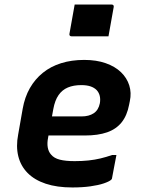

<svg xmlns="http://www.w3.org/2000/svg" viewBox="-20 -814 640 846"><path d="M351 -550Q405 -550 446 -535.5Q487 -521 513 -496Q539 -471 549.5 -438Q560 -405 552 -368L549 -353Q540 -305 516 -275Q492 -245 452 -231Q412 -217 354 -217Q328 -217 299.5 -217Q271 -217 240 -217Q209 -217 176 -217L118 -211L129 -301Q171 -301 207 -301Q243 -301 275.5 -301Q308 -301 339 -301Q372 -301 393 -315Q414 -329 420 -359Q423 -377 419.5 -391.5Q416 -406 406 -417Q395 -428 378.5 -433.5Q362 -439 338 -439Q304 -439 279 -428.5Q254 -418 238 -395Q222 -372 215 -334L192 -208Q187 -183 190.5 -164Q194 -145 205 -133Q218 -117 243.5 -110.5Q269 -104 309 -104Q342 -104 370 -107Q398 -110 423 -116Q448 -122 474 -131H493Q488 -107 483.5 -81.5Q479 -56 474 -31Q474 -28 473 -26Q472 -24 470 -22Q461 -14 437.5 -6Q414 2 378.5 7Q343 12 299 12Q231 12 181.5 -4.5Q132 -21 101.5 -52Q71 -83 60.5 -126Q50 -169 60 -221L80 -335Q89 -386 111.5 -425.5Q134 -465 168.5 -493Q203 -521 249 -535.5Q295 -550 351 -550ZM309 -794Q328 -794 348.5 -794Q369 -794 390.5 -794Q412 -794 432.5 -794Q453 -794 472 -794Q477 -794 479.5 -791Q482 -788 481 -783L458 -654Q439 -654 418.5 -654Q398 -654 376.5 -654Q355 -654 334.5 -654Q314 -654 295 -654Q290 -654 287.5 -657Q285 -660 286 -665Z"/></svg>

Font: RecMonoLinear Nerd Font Mono
Style: Bold Italic
Weight: 700
Italic angle: -10°
Monospace: yes
Version: Version 1.085; ttfautohint (v1.8.4.7-5d5b);Nerd Fonts 3.2.1